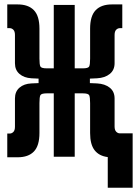

<svg xmlns="http://www.w3.org/2000/svg" viewBox="-20 -716 626 877"><path d="M13.2 2.4V-106H24.4Q33.7 -106 41 -113.3Q48.3 -120.6 48.3 -137.2V-266.1Q48.3 -297.9 69.1 -315.7Q89.8 -333.5 123.5 -335L156.2 -336.4V-356.9L123.5 -358.4Q89.8 -360.4 69.1 -378.2Q48.3 -396 48.3 -427.2V-556.2Q48.3 -572.8 41 -580.1Q33.7 -587.4 24.4 -587.4H13.2V-695.8H60.5Q109.4 -695.8 134.8 -669.4Q160.2 -643.1 160.2 -585V-448.2Q160.2 -421.4 164.3 -412.6Q168.5 -403.8 193.4 -403.8H225.6V-693.4H321.3V-403.8H358.4Q383.3 -403.8 387.5 -412.6Q391.6 -421.4 391.6 -448.2V-585Q391.6 -643.1 417 -669.4Q442.4 -695.8 491.2 -695.8H538.6V-587.4H527.3Q518.1 -587.4 510.7 -580.1Q503.4 -572.8 503.4 -556.2V-427.2Q503.4 -396 481.4 -378.2Q459.5 -360.4 423.3 -358.4L390.6 -356.9V-336.4L423.3 -335Q459.5 -333 481.4 -315.4Q503.4 -297.9 503.4 -266.1V-138.2Q503.4 -122.1 510.7 -114.5Q518.1 -106.9 527.3 -106.9H585.9V141.6H472.2V1.5Q432.6 -3.4 412.1 -29.8Q391.6 -56.2 391.6 -108.4V-245.1Q391.6 -272 387.5 -280.8Q383.3 -289.6 358.4 -289.6H321.3V0H225.6V-289.6H193.4Q168.5 -289.6 164.3 -280.8Q160.2 -272 160.2 -245.1V-108.4Q160.2 -50.3 134.8 -23.9Q109.4 2.4 60.5 2.4Z"/></svg>

Font: Caskaydia Cove SemiBold
Style: Regular
Weight: 600
Monospace: yes
Designer: Aaron Bell
Foundry: Saja Typeworks
Version: Version 4.300; ttfautohint (v1.8.3)